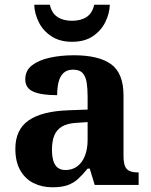

<svg xmlns="http://www.w3.org/2000/svg" viewBox="-20 -783 639 813"><path d="M202 10Q158 10 122.5 -7.5Q87 -25 66 -61.5Q45 -98 45 -153Q45 -234 101 -273Q157 -312 269 -316L351 -319V-374Q351 -408 347 -433.5Q343 -459 330 -473.5Q317 -488 289 -488Q264 -488 249 -474Q234 -460 228 -435.5Q222 -411 222 -380Q155 -380 121 -395Q87 -410 87 -447Q87 -484 115 -506Q143 -528 190 -538.5Q237 -549 293 -549Q398 -549 450.5 -511Q503 -473 503 -379V-124Q503 -97 508.5 -81.5Q514 -66 527.5 -59.5Q541 -53 563 -53H567V0H381L360 -69H351Q329 -42 309.5 -24.5Q290 -7 265 1.5Q240 10 202 10ZM257 -63Q286 -63 307 -78.5Q328 -94 339.5 -123Q351 -152 351 -191V-266L306 -263Q266 -261 243 -247.5Q220 -234 210 -209.5Q200 -185 200 -149Q200 -121 206 -101.5Q212 -82 225 -72.5Q238 -63 257 -63ZM285 -606Q233 -606 197.5 -629.5Q162 -653 144 -689.5Q126 -726 125 -763H191Q199 -727 223.5 -711Q248 -695 285 -695Q322 -695 346.5 -711Q371 -727 379 -763H445Q444 -726 426 -689.5Q408 -653 373 -629.5Q338 -606 285 -606Z"/></svg>

Font: Noto Serif Armenian
Style: Bold
Weight: 700
Version: Version 2.007